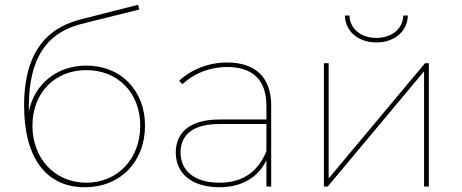

<svg xmlns="http://www.w3.org/2000/svg" viewBox="-20 -782 1935 805"><path d="M342 -16C210 -16 116 -117 116 -255C116 -393 210 -488 342 -488C474 -488 568 -393 568 -255C568 -117 474 -16 342 -16ZM335 3C487 3 588 -106 588 -255C588 -404 486 -507 342 -507C218 -507 124 -429 101 -315C101 -321 101 -328 101 -336C101 -627 261 -667 346 -688L564 -742L559 -762L335 -705C251 -684 81 -636 81 -339C81 -121 173 3 335 3Z M1097 -148C1063 -64 1000 -16 900 -16C797 -16 737 -65 737 -143C737 -212 783 -262 900 -262H1097ZM900 3C997 3 1064 -41 1097 -110V0H1117V-339C1117 -457 1052 -520 932 -520C854 -520 780 -490 731 -443L745 -429C790 -472 856 -501 933 -501C1040 -501 1097 -446 1097 -338V-281H901C763 -281 717 -216 717 -142C717 -55 784 3 900 3Z M1354 0 1758 -483V0H1778V-517H1762L1358 -34V-517H1338V0ZM1558 -604C1630 -604 1688 -647 1690 -717H1671C1669 -659 1620 -623 1558 -623C1496 -623 1447 -659 1445 -717H1426C1428 -647 1486 -604 1558 -604Z"/></svg>

Font: Montserrat-Alt1 Thin
Style: Regular
Weight: 100
Designer: Differentunic
Foundry: Differentunic
Version: Version 7.222